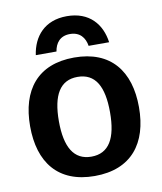

<svg xmlns="http://www.w3.org/2000/svg" viewBox="-81 -761 705 838"><g transform="rotate(-10 272.0 -342.0)"><path d="M200.8 -551.7C206.7 -588.3 227.5 -616.7 271.7 -616.7C315.8 -616.7 337.5 -588.3 343.3 -551.7H434.2C423.3 -632.5 371.7 -695.8 271.7 -695.8C172.5 -695.8 120.8 -632.5 109.2 -551.7ZM271.7 12.5C434.2 12.5 513.3 -90 513.3 -250C513.3 -410 434.2 -512.5 271.7 -512.5C109.2 -512.5 30.8 -410 30.8 -250C30.8 -90 109.2 12.5 271.7 12.5ZM271.7 -73.3C194.2 -73.3 158.3 -135 158.3 -250C158.3 -365.8 194.2 -426.7 271.7 -426.7C350 -426.7 385 -365.8 385 -250C385 -135 350 -73.3 271.7 -73.3Z"/></g></svg>

Font: Familjen Grotesk SemiBold
Style: Regular
Weight: 600
Designer: Anders Wikstroem, Jonas Baeckman, Matilda Gysing, Kristian Moeller
Foundry: Familjen STHLM AB
Version: Version 2.000